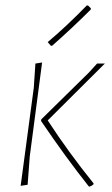

<svg xmlns="http://www.w3.org/2000/svg" viewBox="-20 -689 419 716"><path d="M106 -362 112 -452 137 -456 91 -106 83 0 57 4ZM158 -240Q234 -123 329 -5V-2Q323 4 314 7L311 6Q226 -101 133 -238L134 -244L311 -418L342 -452H371ZM309 -668 319 -658 318 -653Q249 -584 174 -518L169 -519L158 -532Q227 -590 304 -669Z"/></svg>

Font: Luna Sans Thin
Style: Italic
Weight: 250
Italic angle: -7°
Designer: Juan Pablo del Peral
Foundry: Huerta Tipografica
Version: Version 2.001; ttfautohint (v1.5)